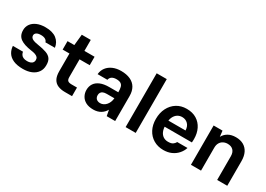

<svg xmlns="http://www.w3.org/2000/svg" viewBox="-4 -1467 3082 2225"><g transform="rotate(30 1536.5 -354.0)"><path d="M273 12Q195 12 144.5 -10.5Q94 -33 69 -72.5Q44 -112 41 -162H176Q179 -143 189 -126.5Q199 -110 219.5 -100.5Q240 -91 271 -91Q297 -91 316 -98.5Q335 -106 344.5 -120Q354 -134 354 -152Q354 -175 341.5 -188.5Q329 -202 306 -210Q283 -218 249 -222Q202 -229 165.5 -240.5Q129 -252 103.5 -270Q78 -288 65 -315Q52 -342 52 -381Q52 -426 77 -461.5Q102 -497 149 -517.5Q196 -538 262 -538Q358 -538 411 -497Q464 -456 474 -386H347Q341 -409 319 -421.5Q297 -434 261 -434Q223 -434 202.5 -420.5Q182 -407 182 -384Q182 -369 191 -356Q200 -343 223 -334Q246 -325 286 -319Q357 -308 402 -292Q447 -276 468.5 -245Q490 -214 489 -159Q489 -106 462 -67.5Q435 -29 386.5 -8.5Q338 12 273 12Z M829 0Q777 0 737 -16.5Q697 -33 675 -71.5Q653 -110 653 -177V-413H562V-526H653L668 -673H788V-526H924V-413H788V-175Q788 -141 803 -128Q818 -115 854 -115H926V0Z M1215 12Q1154 12 1114 -9.5Q1074 -31 1054 -67.5Q1034 -104 1034 -147Q1034 -195 1057.5 -231Q1081 -267 1128.5 -287Q1176 -307 1247 -307H1368Q1368 -349 1361 -375.5Q1354 -402 1333.5 -415Q1313 -428 1274 -428Q1238 -428 1215 -413.5Q1192 -399 1186 -369H1055Q1060 -421 1088.5 -458.5Q1117 -496 1165 -517Q1213 -538 1275 -538Q1347 -538 1398.5 -514.5Q1450 -491 1476.5 -445.5Q1503 -400 1503 -335V0H1390L1375 -78Q1364 -58 1348.5 -41.5Q1333 -25 1313 -13Q1293 -1 1268.5 5.5Q1244 12 1215 12ZM1247 -92Q1270 -92 1290 -102Q1310 -112 1325.5 -129.5Q1341 -147 1350.5 -170Q1360 -193 1363 -220V-224H1262Q1232 -224 1213 -216Q1194 -208 1185.5 -193Q1177 -178 1177 -159Q1177 -138 1185.5 -123Q1194 -108 1210 -100Q1226 -92 1247 -92Z M1643 0V-720H1778V0Z M2153 12Q2078 12 2020.5 -22Q1963 -56 1931 -117Q1899 -178 1899 -258Q1899 -340 1931 -403Q1963 -466 2020 -502Q2077 -538 2153 -538Q2231 -538 2286 -504Q2341 -470 2370 -411Q2399 -352 2399 -277Q2399 -267 2398.5 -255Q2398 -243 2397 -230H1996V-313H2264Q2262 -368 2231 -398.5Q2200 -429 2154 -429Q2120 -429 2092.5 -411.5Q2065 -394 2048.5 -360Q2032 -326 2032 -274V-245Q2032 -200 2046.5 -167Q2061 -134 2088 -116Q2115 -98 2152 -98Q2193 -98 2214 -111.5Q2235 -125 2248 -149H2385Q2371 -104 2338.5 -67Q2306 -30 2259 -9Q2212 12 2153 12Z M2517 0V-526H2636L2645 -448Q2667 -490 2709 -514Q2751 -538 2810 -538Q2871 -538 2914 -513.5Q2957 -489 2980 -442.5Q3003 -396 3003 -329V0H2868V-317Q2868 -368 2841 -396Q2814 -424 2765 -424Q2734 -424 2708 -410.5Q2682 -397 2667 -371Q2652 -345 2652 -307V0Z"/></g></svg>

Font: DM Sans 9pt
Style: Bold
Weight: 700
Version: Version 4.004;gftools[0.9.30]